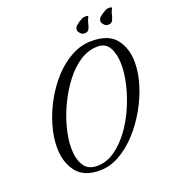

<svg xmlns="http://www.w3.org/2000/svg" viewBox="-123 -744 755 846"><g transform="rotate(-20 254.5 -321.0)"><path d="M202 9Q126 9 92 -37Q58 -83 58 -150Q58 -199 73.5 -252.5Q89 -306 117 -357Q145 -408 183 -449.5Q221 -491 266.5 -515.5Q312 -540 361 -540Q441 -540 475 -496Q509 -452 509 -387Q509 -338 492.5 -284Q476 -230 446.5 -178Q417 -126 378 -83.5Q339 -41 294 -16Q249 9 202 9ZM197 -14Q240 -14 278 -39.5Q316 -65 347.5 -106.5Q379 -148 402 -199Q425 -250 437.5 -301.5Q450 -353 450 -396Q450 -445 433 -476.5Q416 -508 378 -508Q335 -508 296 -483Q257 -458 224.5 -416Q192 -374 167.5 -323.5Q143 -273 129.5 -221.5Q116 -170 116 -126Q116 -77 135 -45.5Q154 -14 197 -14ZM457 -582Q446 -582 440 -587.5Q434 -593 430 -600Q428 -603 428 -609Q428 -614 431 -619.5Q434 -625 437 -627Q452 -640 467 -647Q471 -651 487 -651Q499 -651 495 -642Q489 -634 486 -619.5Q483 -605 477.5 -593.5Q472 -582 457 -582ZM346 -582Q335 -582 329 -587.5Q323 -593 319 -600Q317 -603 317 -609Q317 -614 320 -619.5Q323 -625 326 -627Q341 -640 356 -647Q360 -651 376 -651Q388 -651 384 -642Q378 -634 375 -619.5Q372 -605 366.5 -593.5Q361 -582 346 -582Z"/></g></svg>

Font: Birthstone
Style: Regular
Weight: 400
Designer: Robert E. Leuschke
Foundry: Robert E. Leuschke
Version: Version 1.013; ttfautohint (v1.8.3)